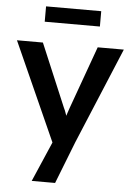

<svg xmlns="http://www.w3.org/2000/svg" viewBox="-62 -771 719 1047"><g transform="rotate(5 297.5 -247.5)"><path d="M152 230 264 -29 265 53 5 -527H147L292 -183Q299 -170 306 -148.5Q313 -127 318 -106L293 -98Q300 -117 308 -138.5Q316 -160 323 -183L447 -527H590L370 0L280 230ZM147 -641V-725H449V-641Z"/></g></svg>

Font: Mach Medium
Style: Regular
Weight: 500
Version: Version 1.002